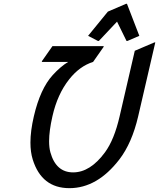

<svg xmlns="http://www.w3.org/2000/svg" viewBox="-20 -980 837 1010"><path d="M796.9 -756.8 707 -368.7Q674.3 -227.5 607.4 -140.6Q491.2 9.8 345.2 9.8Q199.2 9.8 152.3 -140.6Q140.1 -179.7 140.1 -230Q140.1 -291.5 158.2 -368.7Q191.9 -513.2 257.3 -585Q298.3 -629.9 338.4 -654.3H199.7L201.2 -659.2L255.9 -737.3H525.9L524.4 -732.4L469.7 -654.3Q398.4 -631.8 343.8 -562.5Q282.2 -484.9 255.9 -368.7Q238.3 -291.5 238.3 -237.3Q238.3 -203.1 245.1 -178.7Q274.4 -73.2 364.7 -73.2Q454.6 -73.2 532.2 -178.7Q581.1 -245.1 609.4 -368.7L689 -712.9L792 -756.8ZM443.4 -791.5 547.4 -918.9 643.1 -960H647.9L712.9 -791.5L650.4 -764.6H645.5L595.7 -866.2L500 -764.6H495.1Z"/></svg>

Font: Nova Script
Style: Regular
Weight: 400
Italic angle: -13°
Version: Version 2.001